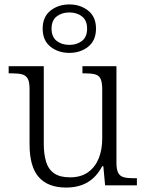

<svg xmlns="http://www.w3.org/2000/svg" viewBox="-20 -834 658 864"><path d="M277 10Q196 10 154.5 -37Q113 -84 113 -185V-433Q113 -466 104.5 -480.5Q96 -495 79 -499.5Q62 -504 33 -504H19V-536H177V-186Q177 -142 187 -107.5Q197 -73 223 -54.5Q249 -36 295 -36Q345 -36 377 -59.5Q409 -83 424.5 -122Q440 -161 440 -210V-431Q440 -464 432.5 -479.5Q425 -495 407.5 -499.5Q390 -504 361 -504H351V-536H504V-102Q504 -71 512 -56Q520 -41 537 -36.5Q554 -32 579 -32H596V0H453L445 -86H440Q414 -37 374 -13.5Q334 10 277 10ZM292 -596Q242 -596 207 -624Q172 -652 172 -705Q172 -758 207 -786Q242 -814 292 -814Q342 -814 377 -786Q412 -758 412 -705Q412 -652 377 -624Q342 -596 292 -596ZM292 -632Q326 -632 349 -650Q372 -668 372 -705Q372 -742 349 -760Q326 -778 292 -778Q258 -778 235 -760Q212 -742 212 -705Q212 -668 235 -650Q258 -632 292 -632Z"/></svg>

Font: Noto Serif Gujarati Light
Style: Regular
Weight: 300
Version: Version 2.102